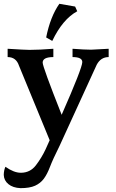

<svg xmlns="http://www.w3.org/2000/svg" viewBox="-38 -731 614 1017"><path d="M70.3 265.6Q30.3 263.7 6.6 244.4Q-17.1 225.1 -18.1 195.3Q-17.6 170.9 -9.3 152.3Q35.6 184.1 72.3 184.1Q121.6 184.1 151.9 144.8Q182.1 105.5 203.6 59.6L225.1 11.7L62.5 -383.3Q47.4 -428.7 2.4 -428.7V-472.7Q95.2 -466.8 118.7 -466.8Q168.5 -466.8 244.6 -472.7V-428.7Q188 -428.7 188 -399.4Q188 -377 288.6 -123Q397.9 -371.1 397.9 -402.3Q397.9 -428.7 346.2 -428.7V-472.7Q409.7 -467.8 444.8 -467.8Q459.5 -467.8 537.6 -472.7V-428.7Q495.6 -428.7 474.1 -387.7L277.8 41Q241.7 113.3 226.8 152.6Q211.9 191.9 194.1 215.8Q176.3 239.7 147.7 252.7Q119.1 265.6 70.3 265.6ZM238.8 -514.2 206.5 -532.7Q228.5 -642.6 276.4 -710.9L359.9 -696.3L371.1 -671.4Q293.9 -629.4 238.8 -514.2Z"/></svg>

Font: Kelvinch
Style: Bold
Weight: 700
Designer: Paul James Miller
Foundry: High-Logic / Made with FontCreator
Version: Version 3.501;March 28, 2021;FontCreator 13.0.0.2683 64-bit